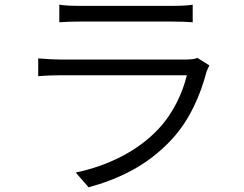

<svg xmlns="http://www.w3.org/2000/svg" viewBox="-20 -761 1040 819"><path d="M233 -741V-666C259 -668 290 -669 319 -669C374 -669 657 -669 713 -669C747 -669 779 -668 802 -666V-741C779 -737 746 -736 715 -736C656 -736 372 -736 319 -736C288 -736 259 -737 233 -741ZM873 -482 822 -514C812 -509 791 -507 770 -507C722 -507 284 -507 238 -507C211 -507 178 -509 143 -512V-436C178 -439 214 -440 238 -440C293 -440 728 -440 777 -440C759 -364 717 -275 655 -210C569 -118 442 -54 303 -25L358 38C485 3 610 -54 715 -169C790 -251 835 -356 861 -455C863 -462 869 -473 873 -482Z"/></svg>

Font: Noto Sans CJK HK DemiLight
Style: Regular
Weight: 350
Designer: Ryoko NISHIZUKA 西塚涼子 (kana, bopomofo & ideographs); Paul D. Hunt (Latin, Greek & Cyrillic); Sandoll Communications 산돌커뮤니
Foundry: Adobe
Version: Version 2.004;hotconv 1.0.118;makeotfexe 2.5.65603